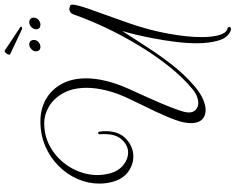

<svg xmlns="http://www.w3.org/2000/svg" viewBox="-112 -756 995 810"><g transform="rotate(-90 385.0 -351.5)"><path d="M661 125Q631 114 619 74.5Q607 35 607 -18Q607 -61 613 -108.5Q619 -156 627.5 -200.5Q636 -245 644.5 -280Q653 -315 659 -333Q625 -281 589.5 -226Q554 -171 514 -120Q474 -69 426 -28Q398 -4 372 7.5Q346 19 325 19Q300 19 285 3.5Q270 -12 270 -43Q270 -70 282 -104Q294 -139 316 -186Q338 -233 369 -296Q396 -351 407.5 -397.5Q419 -444 419 -482Q419 -542 396.5 -582Q374 -622 340 -642Q306 -662 270 -662Q208 -662 158 -629.5Q108 -597 79.5 -545Q51 -493 51 -436Q51 -423 53 -410Q55 -397 58 -384Q69 -347 94 -327.5Q119 -308 146 -308Q178 -308 203 -337.5Q228 -367 223 -428Q223 -430 225 -432.5Q227 -435 229 -435Q234 -435 235 -422Q236 -417 236 -412Q236 -407 236 -402Q236 -346 203 -316Q170 -286 129 -286Q95 -286 64.5 -308Q34 -330 22 -375Q15 -400 15 -430Q15 -477 34.5 -521.5Q54 -566 89.5 -601.5Q125 -637 173 -657.5Q221 -678 278 -678Q330 -678 370.5 -655Q411 -632 435 -589Q459 -546 459 -484Q459 -446 448 -400.5Q437 -355 414 -304Q378 -226 353.5 -168.5Q329 -111 318 -73Q315 -61 315 -52Q315 -33 326.5 -22.5Q338 -12 355 -12Q368 -12 382.5 -17.5Q397 -23 413 -36Q463 -77 510.5 -137Q558 -197 600 -267Q642 -337 674.5 -406.5Q707 -476 727 -534Q732 -548 738.5 -552Q745 -556 751 -556Q756 -556 759.5 -554.5Q763 -553 763 -553Q770 -553 770 -543Q770 -525 751 -471Q732 -417 694 -311Q663 -223 648 -141Q633 -59 633 2Q633 47 641.5 76Q650 105 666 110Q676 113 676 119Q676 123 671.5 125Q667 127 661 125ZM686 -678Q666 -678 666 -696Q666 -707 675 -716Q684 -725 696 -725Q704 -725 709.5 -720Q715 -715 715 -707Q715 -694 705.5 -686Q696 -678 686 -678ZM592 -678Q573 -678 573 -698Q573 -708 582.5 -716.5Q592 -725 602 -725Q611 -725 616 -719.5Q621 -714 621 -706Q621 -694 612 -686Q603 -678 592 -678ZM666 -756 562 -805Q559 -806 559 -809V-810Q559 -816 565.5 -823.5Q572 -831 577 -828Q586 -822 604.5 -809.5Q623 -797 643 -784Q663 -771 675 -763Q677 -761 677 -760Q677 -754 666 -756Z"/></g></svg>

Font: Gwendolyn
Style: Regular
Weight: 400
Designer: Robert E. Leuschke
Foundry: Robert E. Leuschke
Version: Version 1.010; ttfautohint (v1.8.3)